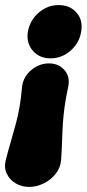

<svg xmlns="http://www.w3.org/2000/svg" viewBox="-71 -545 342 757"><path d="M122 -295Q160 -295 183 -269Q206 -243 198 -203Q188 -157 183.5 -123Q179 -89 177 -59Q175 -29 174 5Q173 39 170 85Q168 115 149 139.5Q130 164 101.5 178Q73 192 44 192Q15 192 -9 178Q-33 164 -44.5 139.5Q-56 115 -48 85Q-36 39 -26 5Q-16 -29 -8 -59Q0 -89 6 -123Q12 -157 16 -203Q21 -243 52.5 -269Q84 -295 122 -295ZM160 -525Q205 -525 231 -495Q257 -465 249 -420Q242 -376 207.5 -345.5Q173 -315 128 -315Q84 -315 58 -345.5Q32 -376 39 -420Q47 -465 81.5 -495Q116 -525 160 -525Z"/></svg>

Font: Winky Sans Black
Style: Italic
Weight: 900
Italic angle: -8.97852°
Designer: Simon Atzbach
Foundry: typofactur
Version: Version 1.205